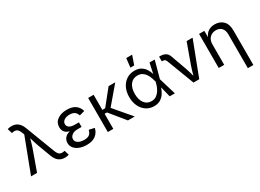

<svg xmlns="http://www.w3.org/2000/svg" viewBox="-31 -1610 3608 2663"><g transform="rotate(-30 1773.0 -278.5)"><path d="M26.4 0 235.8 -550.8 224.6 -580.1Q202.1 -638.2 174.6 -651.1Q147 -664.1 105.5 -654.8L96.7 -652.8L74.2 -729Q82.5 -732.9 100.6 -736.1Q118.7 -739.3 138.7 -739.3Q195.3 -739.3 235.8 -709.2Q276.4 -679.2 301.8 -612.8L479 -147.9Q501 -90.3 528.8 -76.7Q556.6 -63 598.1 -72.3L606.9 -74.2L629.4 1.5Q621.6 4.9 604.2 8.3Q586.9 11.7 564.9 11.7Q508.8 11.7 468.3 -18.3Q427.7 -48.3 402.8 -114.7L324.7 -323.7Q311 -360.8 300.8 -395.5Q290.5 -430.2 280.8 -464.8Q271.5 -430.7 261.5 -395.3Q251.5 -359.9 238.8 -323.7L122.6 0Z M917 9.8Q853.5 9.8 803 -9.8Q752.4 -29.3 723.4 -64.7Q694.3 -100.1 694.3 -147.5Q694.3 -170.4 703.4 -194.8Q712.4 -219.2 736.1 -240.2Q759.8 -261.2 802.7 -272.9Q762.7 -284.2 741.7 -303.7Q720.7 -323.2 712.9 -346.4Q705.1 -369.6 705.1 -392.1Q705.1 -467.8 763.7 -510.3Q822.3 -552.7 915.5 -552.7Q1001.5 -552.7 1051.3 -517.1Q1101.1 -481.4 1119.1 -416.5L1035.2 -393.6Q1023.9 -431.6 995.6 -453.4Q967.3 -475.1 915 -475.1Q860.4 -475.1 827.4 -451.7Q794.4 -428.2 794.4 -390.6Q794.4 -357.9 823.5 -337.4Q852.5 -316.9 910.6 -316.9H976.1V-243.2H910.6Q853.5 -243.2 820.3 -217Q787.1 -190.9 787.1 -153.3Q787.1 -115.7 823.5 -92.3Q859.9 -68.8 920.9 -68.8Q979.5 -68.8 1005.6 -92Q1031.7 -115.2 1042.5 -159.7L1128.9 -140.1Q1113.3 -71.3 1061 -30.8Q1008.8 9.8 917 9.8Z M1343.8 -545.9V-303.7H1388.7L1583.5 -545.9H1690.4L1456.5 -271L1687.5 0H1578.1L1381.3 -241.2H1343.8V0H1255.9V-545.9Z M1994.6 11.7Q1924.3 11.7 1870.1 -24.4Q1815.9 -60.5 1785.4 -124.3Q1754.9 -188 1754.9 -270.5Q1754.9 -354 1785.9 -417.5Q1816.9 -481 1872.1 -516.8Q1927.2 -552.7 1998.5 -552.7Q2061.5 -552.7 2102.8 -527.1Q2144 -501.5 2168 -462.2Q2191.9 -422.9 2203.6 -381.8L2238.8 -545.9H2321.8L2247.6 -272.9L2329.6 0H2246.6L2205.6 -167.5Q2192.4 -125.5 2167.2 -84.2Q2142.1 -43 2100.1 -15.6Q2058.1 11.7 1994.6 11.7ZM2180.2 -272.9 2179.7 -274.4Q2173.3 -300.3 2161.9 -334Q2150.4 -367.7 2130.6 -399.9Q2110.8 -432.1 2079.1 -453.1Q2047.4 -474.1 2001 -474.1Q1928.7 -474.1 1886.5 -419.4Q1844.2 -364.7 1844.2 -270Q1844.2 -176.8 1885.5 -121.8Q1926.8 -66.9 1996.1 -66.9Q2041.5 -66.9 2073.7 -88.4Q2106 -109.9 2127.4 -142.8Q2148.9 -175.8 2161.4 -210.4Q2173.8 -245.1 2179.7 -271.5ZM1973.6 -617.2 1990.2 -760.7H2084.5L2034.7 -617.2Z M2627.9 0 2461.9 -436.5Q2454.1 -458 2441.7 -466.1Q2429.2 -474.1 2406.7 -474.1H2394.5V-549.8H2409.2Q2460.4 -549.8 2494.1 -530.5Q2527.8 -511.2 2543 -469.2L2631.8 -222.2Q2644.5 -186.5 2654.5 -151.1Q2664.6 -115.7 2674.3 -81.5Q2683.6 -115.7 2693.6 -151.1Q2703.6 -186.5 2716.3 -222.2L2833 -545.9H2928.7L2720.2 0Z M3120.1 -327.1V0H3032.2V-545.9H3116.7L3117.2 -444.8Q3143.6 -502.9 3186.3 -527.8Q3229 -552.7 3284.2 -552.7Q3367.2 -552.7 3418.2 -501.5Q3469.2 -450.2 3469.2 -346.7V204.1H3380.9V-339.4Q3380.9 -402.3 3347.9 -438Q3314.9 -473.6 3257.8 -473.6Q3198.7 -473.6 3159.4 -435.3Q3120.1 -397 3120.1 -327.1Z"/></g></svg>

Font: Inter-Regular
Style: Regular
Weight: 400
Designer: Rasmus Andersson
Foundry: rsms
Version: Version 4.000;git-a52131595